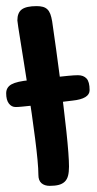

<svg xmlns="http://www.w3.org/2000/svg" viewBox="-27 -623 317 628"><path d="M29.8 -556.2Q29.8 -581.5 44.4 -592.3Q59.1 -603 92.8 -603Q104.5 -603 113.3 -600.6Q122.1 -598.1 127.9 -592.5Q133.8 -586.9 137.5 -577.4Q141.1 -567.9 143.6 -553.2Q149.9 -509.8 156.5 -462.2Q163.1 -414.6 169.2 -367.4Q175.3 -320.3 180.7 -275.6Q186 -231 190.2 -192.6Q194.3 -154.3 196.5 -124.8Q198.7 -95.2 198.7 -78.1Q198.7 -60.5 195.6 -48.3Q192.4 -36.1 184.8 -28.8Q177.2 -21.5 165.3 -18.3Q153.3 -15.1 135.7 -15.1Q118.7 -15.1 108.6 -23.9Q98.6 -32.7 98.6 -50.8Q98.6 -69.3 95.7 -100.3Q92.8 -131.3 87.9 -169.4Q83 -207.5 76.9 -250.5Q70.8 -293.5 64.2 -335.4Q57.6 -377.4 51.5 -416.3Q45.4 -455.1 40.5 -485.1Q35.6 -515.1 32.7 -534.4Q29.8 -553.7 29.8 -556.2ZM24.4 -272.9Q10.7 -272.9 2 -284.4Q-6.8 -295.9 -6.8 -317.9Q-6.8 -337.4 10.7 -347.2Q28.3 -356.9 70.3 -360.8Q84 -362.3 106.2 -365Q128.4 -367.7 151.6 -370.4Q174.8 -373 195.6 -375Q216.3 -377 228 -377Q246.1 -377 256.1 -366.2Q266.1 -355.5 266.1 -328.1Q266.1 -299.8 210 -293.9Q202.6 -293 188.2 -291.3Q173.8 -289.6 155.8 -287.1Q137.7 -284.7 117.9 -282.2Q98.1 -279.8 80.1 -277.8Q62 -275.9 47.1 -274.4Q32.2 -272.9 24.4 -272.9Z"/></svg>

Font: Gochi Hand Cyrillic
Style: Regular
Weight: 400
Designer: Juan Pablo del Peral; Denis Ignatov
Foundry: Juan Pablo del Peral; Denis Ignatov
Version: Version 1.00 June 29, 2018, initial release